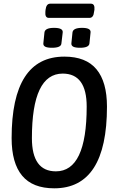

<svg xmlns="http://www.w3.org/2000/svg" viewBox="-20 -1014 624 1041"><path d="M274 7Q157 7 100 -61.5Q43 -130 43 -265Q43 -707 329 -707Q446 -707 503 -638.5Q560 -570 560 -436Q560 7 274 7ZM283 -85Q450 -85 450 -436Q450 -615 320 -615Q153 -615 153 -265Q153 -85 283 -85ZM414 -755Q388 -755 377 -761Q366 -767 367 -779L373 -838Q376 -863 425 -863Q474 -863 471 -838L465 -779Q463 -755 414 -755ZM262 -755Q236 -755 225 -761Q214 -767 215 -779L221 -838Q224 -863 273 -863Q323 -863 320 -838L313 -779Q312 -755 262 -755ZM245 -917Q223 -917 226 -950L227 -961Q231 -994 252 -994H473Q495 -994 492 -961L490 -950Q487 -917 465 -917Z"/></svg>

Font: Asap Condensed Condensed Medium
Style: Italic
Weight: 500
Width: 3
Italic angle: -6°
Designer: Pablo Cosgaya
Foundry: Omnibus-Type
Version: Version 3.001; ttfautohint (v1.8.4.7-5d5b)